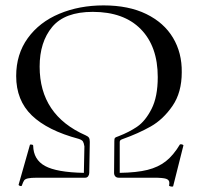

<svg xmlns="http://www.w3.org/2000/svg" viewBox="-20 -659 739 712"><path d="M651 -124Q654 -124 657.5 -122.5Q661 -121 660 -119L622 32Q621 33 618 33Q614 33 610 31.5Q606 30 607 28Q608 25 608 19Q608 8 596 4Q584 0 550 0H420Q412 0 407.5 -5Q403 -10 403 -18L404 -135Q404 -145 406 -147.5Q408 -150 420 -154Q459 -169 489 -189.5Q519 -210 542 -255Q565 -300 565 -373Q565 -487 502 -551Q439 -615 324 -615Q220 -615 173.5 -559Q127 -503 127 -412Q127 -232 298 -157Q307 -153 310 -148Q313 -143 313 -133L311 -18Q311 -11 307 -5.5Q303 0 296 0H118Q94 0 83.5 2.5Q73 5 69.5 10Q66 15 61 29Q61 31 58 31Q55 31 52 29.5Q49 28 49 26L91 -122Q91 -123 94 -123Q103 -123 103 -119Q104 -67 147 -43.5Q190 -20 291 -18L293 -116Q291 -129 287.5 -134.5Q284 -140 272 -144Q156 -175 98 -231Q40 -287 40 -377Q40 -458 83 -517.5Q126 -577 200 -608Q274 -639 364 -639Q457 -639 522.5 -607Q588 -575 621.5 -519Q655 -463 654 -391Q654 -316 619.5 -266Q585 -216 539 -190Q493 -164 434 -143Q428 -141 426 -138.5Q424 -136 424 -132V-18Q487 -19 527 -29Q567 -39 595 -61Q623 -83 647 -123Q648 -124 651 -124Z"/></svg>

Font: Cormorant Upright Medium
Style: Regular
Weight: 500
Designer: Christian Thalmann (Catharsis Fonts)
Foundry: Catharsis Fonts
Version: Version 3.302